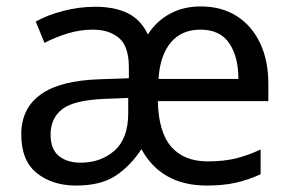

<svg xmlns="http://www.w3.org/2000/svg" viewBox="-20 -566 904 596"><path d="M603 -546Q668 -546 715 -516Q762 -486 787.5 -432Q813 -378 813 -306V-252H470Q472 -156 511.5 -110.5Q551 -65 625 -65Q675 -65 713 -74.5Q751 -84 789 -102V-25Q749 -7 710.5 1.5Q672 10 622 10Q481 10 419 -103Q385 -51 339 -20.5Q293 10 216 10Q143 10 94.5 -28.5Q46 -67 46 -149Q46 -229 106 -272.5Q166 -316 290 -320L380 -323V-357Q380 -422 349.5 -448Q319 -474 268 -474Q228 -474 189.5 -462Q151 -450 118 -433L91 -499Q126 -519 176 -532Q226 -545 275 -545Q337 -545 377.5 -524.5Q418 -504 439 -459Q465 -500 507 -523Q549 -546 603 -546ZM602 -474Q544 -474 510.5 -434.5Q477 -395 472 -321H720Q720 -390 691.5 -432Q663 -474 602 -474ZM303 -259Q209 -255 173 -227Q137 -199 137 -148Q137 -103 162.5 -82Q188 -61 230 -61Q293 -61 335.5 -98.5Q378 -136 378 -214V-262Z"/></svg>

Font: Noto Sans Old South Arabian
Style: Regular
Weight: 400
Designer: Monotype Design Team
Foundry: Monotype Imaging Inc.
Version: Version 2.001; ttfautohint (v1.8.4.7-5d5b)